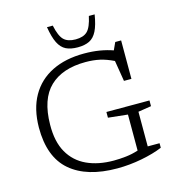

<svg xmlns="http://www.w3.org/2000/svg" viewBox="-132 -1044 1077 1167"><g transform="rotate(-15 406.0 -460.0)"><path d="M674.5 -71.5H749V-43Q694.5 -20 617 -5Q539.5 10 462.5 10Q271.5 10 168 -78.5Q64.5 -167 65 -353Q66 -470 112.2 -551.2Q158.5 -632.5 243.8 -674.8Q329 -717 446 -717Q499 -717 543.8 -709.5Q588.5 -702 626.5 -688.5L648 -735.5H685V-493.5H638L616.5 -624.5Q571 -646.5 530.8 -655.5Q490.5 -664.5 441.5 -664.5Q296 -664.5 216.5 -588.8Q137 -513 135.5 -352Q134 -245.5 173.2 -176.8Q212.5 -108 284.5 -74.8Q356.5 -41.5 453.5 -41.5Q491 -41.5 531 -46Q571 -50.5 608.5 -63V-289.5L486 -302.5V-338.5H757V-302.5L674.5 -289.5ZM420.5 -813Q469.5 -813 494.5 -837.2Q519.5 -861.5 534 -930H570.5Q560 -865 541.8 -828.5Q523.5 -792 494.2 -777.5Q465 -763 420.5 -763Q376 -763 346.8 -777.5Q317.5 -792 299.2 -828.5Q281 -865 270.5 -930H307Q321.5 -861.5 346.5 -837.2Q371.5 -813 420.5 -813Z"/></g></svg>

Font: Newsreader Caption Light
Style: Regular
Weight: 300
Designer: Hugues Gentile
Foundry: Production Type
Version: Version 1.001